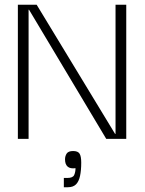

<svg xmlns="http://www.w3.org/2000/svg" viewBox="-20 -583 609 806"><path d="M465 -563H510V0H426L102 -542H100V0H55V-563H134L463 -21H465ZM248 203V164H263Q286 164 291.5 151.5Q297 139 297 123Q275 126 264 116.5Q253 107 253 86Q253 72 260 61.5Q267 51 287 51Q307 51 314 62Q321 73 321 100Q321 132 316 155.5Q311 179 299 191Q287 203 265 203Z"/></svg>

Font: Darker Grotesque Light
Style: Regular
Weight: 400
Version: Version 1.000;gftools[0.9.28]